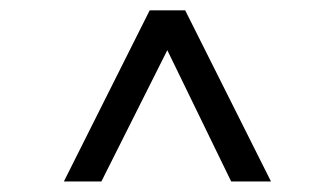

<svg xmlns="http://www.w3.org/2000/svg" viewBox="-20 -698 640 367"><path d="M102.1 -351.1 266.1 -678.2H334L498 -351.1H421.9L299.8 -602.1L173.8 -351.1Z"/></svg>

Font: XB Zar
Style: Regular
Weight: 400
Designer: Behnam
Foundry: Irmug
Version: Version 8.005 2009